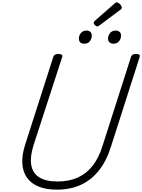

<svg xmlns="http://www.w3.org/2000/svg" viewBox="-20 -1587 1204 1626"><path d="M461 19Q369 19 305.5 -7.5Q242 -34 207.5 -83.5Q173 -133 169 -204.5Q165 -276 194 -365L432 -1107Q437 -1119 446 -1124.5Q455 -1130 475 -1130Q494 -1130 502.5 -1124Q511 -1118 507 -1105L264 -357Q233 -259 244.5 -190Q256 -121 312 -85.5Q368 -50 468 -50Q565 -50 639 -83.5Q713 -117 765.5 -184.5Q818 -252 849 -354L1090 -1107Q1095 -1119 1104 -1124.5Q1113 -1130 1132 -1130Q1171 -1130 1163 -1105L920 -346Q882 -224 817.5 -143Q753 -62 664 -21.5Q575 19 461 19ZM693 -1217Q673 -1217 660.5 -1227.5Q648 -1238 648 -1261Q648 -1286 665 -1307Q682 -1328 713 -1328Q732 -1328 744.5 -1317.5Q757 -1307 757 -1285Q757 -1260 741.5 -1238.5Q726 -1217 693 -1217ZM940 -1217Q921 -1217 908 -1227.5Q895 -1238 895 -1261Q895 -1286 912 -1307Q929 -1328 960 -1328Q979 -1328 992 -1317.5Q1005 -1307 1005 -1285Q1005 -1260 989 -1238.5Q973 -1217 940 -1217ZM804 -1363Q795 -1363 784 -1374Q773 -1385 773 -1394Q773 -1397 774.5 -1400.5Q776 -1404 781 -1409L950 -1557Q955 -1562 959 -1564.5Q963 -1567 969 -1567Q977 -1567 986.5 -1560Q996 -1553 1003.5 -1543Q1011 -1533 1011 -1524Q1011 -1518 1009.5 -1514Q1008 -1510 999 -1504L821 -1371Q816 -1368 812 -1365.5Q808 -1363 804 -1363Z"/></svg>

Font: Playwrite CU Light
Style: Regular
Weight: 300
Designer: Veronika Burian, José Scaglione
Foundry: TypeTogether
Version: Version 1.002